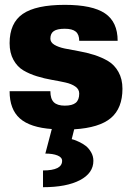

<svg xmlns="http://www.w3.org/2000/svg" viewBox="-20 -530 550 800"><path d="M195.8 7.8H198.2Q105.5 1.5 62.7 -36.6Q20 -74.7 20 -149.9H189.9Q189.9 -118.2 204.3 -104Q218.8 -89.8 250 -89.8Q281.2 -89.8 295.7 -101.8Q310.1 -113.8 310.1 -140.1Q310.1 -158.2 293.9 -169.4Q277.8 -180.7 252.4 -186.3Q227.1 -191.9 196 -197.3Q165 -202.6 134 -212.2Q103 -221.7 77.6 -236.6Q52.2 -251.5 36.1 -280.5Q20 -309.6 20 -350.1Q20 -434.1 74.7 -471.9Q129.4 -509.8 250 -509.8Q365.2 -509.8 417.7 -474.1Q470.2 -438.5 470.2 -359.9H310.1Q310.1 -386.2 295.7 -398.2Q281.2 -410.2 250 -410.2Q218.3 -410.2 204.1 -400.4Q189.9 -390.6 189.9 -369.1Q189.9 -353.5 206.5 -343.5Q223.1 -333.5 249.5 -327.9Q275.9 -322.3 307.9 -316.9Q339.8 -311.5 372.1 -301.3Q404.3 -291 430.7 -275.4Q457 -259.8 473.6 -230.2Q490.2 -200.7 490.2 -160.2Q490.2 -79.1 442.1 -38.3Q394 2.4 289.1 8.8L278.8 49.8Q282.7 50.8 288.6 52.5Q294.4 54.2 310.1 61.5Q325.7 68.8 337.6 78.1Q349.6 87.4 359.4 104Q369.1 120.6 369.1 140.1Q369.1 191.4 313 220.7Q256.8 250 159.2 250V180.2Q238.8 180.2 238.8 140.1Q238.8 125.5 219.5 117.7Q200.2 109.9 168.9 109.9Z"/></svg>

Font: Fivo Sans Heavy
Style: Regular
Weight: 900
Designer: Alexander Slobzheninov
Foundry: Alexander Slobzheninov
Version: 1.0